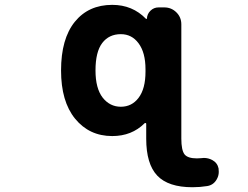

<svg xmlns="http://www.w3.org/2000/svg" viewBox="-20 -578 1040 806"><path d="M788.1 208Q686.5 208 640.1 159.2Q593.8 110.4 593.8 3.9V-58.6Q593.8 -60.5 591.3 -61.5Q588.9 -62.5 586.9 -60.5Q533.2 -6.8 451.2 -6.8Q354.5 -6.8 294.9 -80.1Q236.3 -152.3 236.3 -282.2Q236.3 -415 293.9 -486.3Q351.6 -557.6 451.2 -557.6Q536.1 -557.6 592.8 -499Q593.8 -498 595.2 -498.5Q596.7 -499 596.7 -500Q597.7 -519.5 611.8 -533.2Q626 -546.9 645.5 -546.9H669.9Q699.2 -546.9 720.2 -526.4Q741.2 -505.9 741.2 -475.6V3.9Q741.2 52.7 754.9 70.3Q768.6 86.9 806.6 86.9Q815.4 86.9 825.2 85.9Q830.1 85 835.9 85Q854.5 85 871.1 93.8Q892.6 105.5 897.5 128.9Q898.4 135.7 898.4 143.6Q898.4 161.1 888.7 176.8Q875 199.2 849.6 203.1Q819.3 208 788.1 208ZM487.3 -434.6Q437.5 -434.6 409.2 -397.5Q380.9 -360.4 380.9 -282.2Q380.9 -207 411.1 -168Q441.4 -129.9 487.3 -129.9Q533.2 -129.9 561.5 -167Q590.8 -205.1 590.8 -277.3V-287.1Q590.8 -357.4 561.5 -396.5Q533.2 -434.6 487.3 -434.6Z"/></svg>

Font: Rounded-X Mgen+ 2m bold
Style: Bold
Weight: 700
Designer: [Source Han Sans]
Ryoko NISHIZUKA  (kana & ideographs); Paul D. Hunt (Latin, Greek & Cyrillic); Wenlong ZHANG  (bopomofo
Version: Version 1.059.20150602